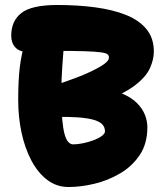

<svg xmlns="http://www.w3.org/2000/svg" viewBox="-20 -732 673 770"><path d="M255 18Q207 18 169.5 -10.5Q132 -39 106 -88Q80 -137 66.5 -199.5Q53 -262 53 -331Q53 -371 54.5 -402Q56 -433 59 -459.5Q62 -486 68 -514.5Q74 -543 83 -579Q90 -605 110.5 -617Q131 -629 149 -629Q176 -629 196 -615Q216 -601 227 -579.5Q238 -558 235 -535Q232 -496 230 -468.5Q228 -441 227 -413.5Q226 -386 226 -347Q226 -291 229.5 -253.5Q233 -216 239 -194Q245 -172 254 -162.5Q263 -153 273 -153Q291 -153 313 -157.5Q335 -162 355 -169.5Q375 -177 388 -186.5Q401 -196 401 -205Q401 -223 389 -234.5Q377 -246 352 -252.5Q327 -259 289.5 -261.5Q252 -264 201 -263Q173 -262 155.5 -283Q138 -304 138 -336Q138 -350 149.5 -364.5Q161 -379 177 -383Q192 -387 221 -397Q250 -407 283.5 -419.5Q317 -432 347.5 -446.5Q378 -461 397.5 -475Q417 -489 417 -501Q417 -509 411.5 -514Q406 -519 385.5 -522Q365 -525 322 -526.5Q279 -528 204 -528Q170 -528 137 -526Q104 -524 89 -524Q58 -524 41.5 -542Q25 -560 25 -589Q25 -648 66 -680Q107 -712 210 -712Q292 -712 362.5 -702.5Q433 -693 485.5 -672Q538 -651 567.5 -615Q597 -579 597 -525Q597 -494 581.5 -459Q566 -424 521 -389.5Q476 -355 389 -323L380 -378Q434 -372 470.5 -356.5Q507 -341 529 -319Q551 -297 561 -272Q571 -247 571 -222Q571 -156 540.5 -110.5Q510 -65 461.5 -36.5Q413 -8 358.5 5Q304 18 255 18Z"/></svg>

Font: Shantell Sans ExtraBold
Style: Regular
Weight: 800
Designer: Stephen Nixon, Anya Danilova, Shantell Martin
Foundry: Arrow Type
Version: Version 1.011;[c5ecc13dd]